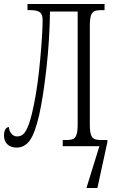

<svg xmlns="http://www.w3.org/2000/svg" viewBox="-20 -734 579 964"><path d="M519 -20 469 210H414L479 0H295V-31H312Q336 -31 347.5 -36.5Q359 -42 364.5 -59Q370 -76 370 -111V-676H231Q229 -531 213 -389.5Q197 -248 177 -158Q156 -66 130 -29.5Q104 7 63 7Q34 7 17 -9.5Q0 -26 0 -54Q0 -73 7 -84.5Q14 -96 25 -96Q25 -79 36.5 -64Q48 -49 66 -49Q84 -49 97.5 -61Q111 -73 124.5 -109.5Q138 -146 152 -218Q170 -306 182 -437Q194 -568 194 -634Q194 -662 180 -672.5Q166 -683 135 -683H118V-714H505V-683H489Q465 -683 453.5 -677.5Q442 -672 436.5 -655Q431 -638 431 -603V-110Q431 -75 436.5 -58.5Q442 -42 453.5 -36.5Q465 -31 489 -31H519Z"/></svg>

Font: Noto Serif CondLight
Style: Regular
Weight: 300
Width: 3
Designer: Monotype Design Team
Foundry: Monotype Imaging Inc.
Version: Version 1.001